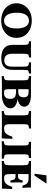

<svg xmlns="http://www.w3.org/2000/svg" viewBox="1130 -1880 761 3060"><g transform="rotate(90 1510.0 -349.5)"><path d="M308 11Q227 11 164.5 -20Q102 -51 67 -105.5Q32 -160 32 -232Q32 -304 67.5 -359Q103 -414 165.5 -445Q228 -476 309 -476Q390 -476 452 -445Q514 -414 548.5 -359Q583 -304 583 -232Q583 -160 548 -105.5Q513 -51 451.5 -20Q390 11 308 11ZM309 -34Q368 -34 400.5 -86.5Q433 -139 433 -235Q433 -330 401 -380.5Q369 -431 309 -431Q248 -431 215 -380.5Q182 -330 182 -236Q182 -141 215.5 -87.5Q249 -34 309 -34Z M904 10Q801 10 748 -35Q695 -80 695 -166V-338Q695 -376 692 -394.5Q689 -413 680.5 -420Q672 -427 653 -429L637 -431V-465L767 -462L894 -465V-431L878 -429Q860 -427 851 -420Q842 -413 839 -394.5Q836 -376 836 -338V-169Q836 -102 861.5 -70Q887 -38 940 -38Q993 -38 1017.5 -70Q1042 -102 1042 -169V-338Q1042 -375 1038.5 -393.5Q1035 -412 1024 -419Q1013 -426 990 -429L974 -431V-465L1067 -462L1151 -465V-431L1135 -429Q1117 -427 1108 -420Q1099 -413 1096 -394.5Q1093 -376 1093 -338V-169Q1093 -76 1047.5 -33Q1002 10 904 10Z M1193 3V-31L1209 -33Q1232 -36 1242.5 -42.5Q1253 -49 1256.5 -67Q1260 -85 1260 -122V-338Q1260 -375 1256.5 -393.5Q1253 -412 1242 -419Q1231 -426 1208 -429L1192 -431V-465L1336 -462L1478 -463Q1575 -464 1627.5 -436.5Q1680 -409 1680 -357Q1680 -304 1627 -273.5Q1574 -243 1482 -243L1477 -254Q1584 -256 1644.5 -225Q1705 -194 1705 -136Q1705 -96 1678 -65.5Q1651 -35 1604 -17.5Q1557 0 1496 0H1331ZM1453 -33H1459Q1555 -33 1555 -134Q1555 -184 1528 -204.5Q1501 -225 1433 -225H1353V-261H1446Q1489 -261 1509.5 -282.5Q1530 -304 1530 -348Q1530 -388 1510.5 -406.5Q1491 -425 1447 -425H1401V-122Q1401 -84 1405 -65Q1409 -46 1420 -39.5Q1431 -33 1453 -33Z M1750 3V-31L1766 -33Q1789 -36 1800 -43Q1811 -50 1814.5 -68Q1818 -86 1818 -122V-338Q1818 -375 1814.5 -393.5Q1811 -412 1800 -419Q1789 -426 1766 -429L1750 -431V-465L1888 -462L2027 -465V-431L2001 -428Q1983 -426 1974 -419.5Q1965 -413 1962 -394.5Q1959 -376 1959 -338V-120Q1959 -72 1973 -53.5Q1987 -35 2022 -35H2031Q2079 -35 2107 -64Q2135 -93 2158 -166H2192L2185 2L1888 0Z M2231 3V-31L2247 -33Q2268 -36 2279 -41.5Q2290 -47 2294 -65Q2298 -83 2298 -122V-338Q2298 -381 2294 -399Q2290 -417 2281 -422Q2272 -427 2256 -429L2240 -431V-465L2369 -462L2497 -465V-431L2481 -429Q2465 -427 2455.5 -422Q2446 -417 2442.5 -398.5Q2439 -380 2439 -338V-122Q2439 -81 2443.5 -63Q2448 -45 2459.5 -40.5Q2471 -36 2491 -33L2507 -31V3L2369 0Z M2545 3V-31L2561 -33Q2584 -36 2595 -43Q2606 -50 2609.5 -68Q2613 -86 2613 -122V-338Q2613 -375 2609.5 -393.5Q2606 -412 2595 -419Q2584 -426 2561 -429L2545 -431V-465L2689 -462H2968V-417L2974 -328H2938Q2926 -369 2912 -389.5Q2898 -410 2874.5 -417.5Q2851 -425 2810 -425H2754V-119Q2754 -72 2768 -53.5Q2782 -35 2817 -35H2830Q2862 -35 2884.5 -47Q2907 -59 2924.5 -87.5Q2942 -116 2957 -164H2993L2988 -74L2986 0H2683ZM2855 -136Q2851 -183 2836.5 -200Q2822 -217 2788 -217H2738V-257H2791Q2821 -257 2834.5 -272.5Q2848 -288 2855 -330H2889L2886 -237L2889 -136ZM2748 -520 2774 -710H2905L2778 -520Z"/></g></svg>

Font: Baskervville SC
Style: Regular
Weight: 400
Designer: Alexis Faudot, Rémi Forte, Morgane Pierson, Rafael Ribas, Tanguy Vanlaeys, Rosalie Wagner, Thomas Huot-Marchand
Foundry: ANRT
Version: Version 1.100